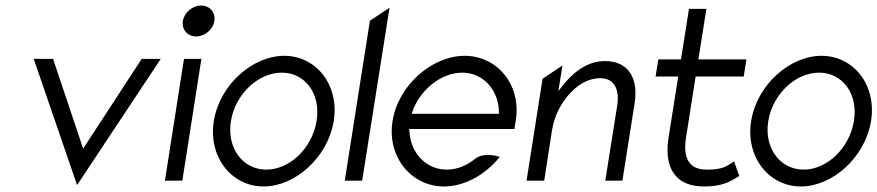

<svg xmlns="http://www.w3.org/2000/svg" viewBox="-20 -664 3176 695"><path d="M259 6 562 -451H493L281 -126L172 -451H102Z M690 -532C721 -532 751 -557 756 -588C761 -619 739 -644 708 -644C677 -644 647 -619 642 -588C637 -557 659 -532 690 -532ZM640 -10 709 -451H646L577 -10Z M934 11C1049 11 1167 -95 1188 -226C1209 -357 1124 -462 1009 -462C894 -462 775 -357 754 -226C733 -95 819 11 934 11ZM1000 -401C1085 -401 1142 -324 1126 -226C1110 -128 1029 -50 944 -50C859 -50 800 -128 816 -226C832 -324 915 -401 1000 -401Z M1291 -10 1390 -636 1319 -589 1228 -10Z M1587 11C1661 11 1737 -31 1789 -96C1774 -101 1730 -112 1701 -90C1670 -65 1635 -50 1597 -50C1523 -50 1465 -110 1462 -191L1461 -197H1842L1847 -227C1868 -358 1779 -462 1662 -462C1545 -462 1422 -357 1401 -226C1380 -95 1470 11 1587 11ZM1472 -258C1500 -340 1578 -401 1653 -401C1728 -401 1785 -340 1786 -258V-252H1470Z M1950 -10 1978 -192C1987 -249 2014 -295 2044 -327C2071 -356 2108 -381 2153 -381C2206 -381 2223 -337 2214 -281L2171 -10H2233L2277 -289C2292 -382 2254 -443 2170 -443C2102 -443 2050 -398 2011 -347L2001 -334L2016 -427L1944 -379L1886 -10Z M2435 -387 2399 -159C2384 -49 2431 11 2528 11C2593 11 2621 -5 2656 -27L2637 -80C2609 -61 2595 -50 2538 -50C2474 -50 2452 -92 2463 -164L2498 -387H2672L2682 -449H2508L2537 -632H2474L2445 -449H2363L2353 -387Z M2879 11C2994 11 3112 -95 3133 -226C3154 -357 3069 -462 2954 -462C2839 -462 2720 -357 2699 -226C2678 -95 2764 11 2879 11ZM2945 -401C3030 -401 3087 -324 3071 -226C3055 -128 2974 -50 2889 -50C2804 -50 2745 -128 2761 -226C2777 -324 2860 -401 2945 -401Z"/></svg>

Font: Charger Pro
Style: LitNarObl
Weight: 300
Designer: Jasper
Foundry: Cannot Into Space Fonts
Version: Version 1.09